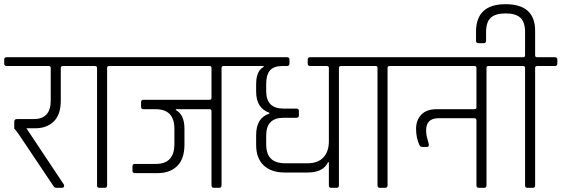

<svg xmlns="http://www.w3.org/2000/svg" viewBox="-34 -896 2679 916"><path d="M208 -416V-572Q208 -581 199 -581H-2Q-14 -581 -14 -593V-612Q-14 -623 -2 -623H339Q352 -623 352 -612V-593Q352 -581 339 -581H266Q256 -581 256 -572V-415Q256 -350 223 -317Q190 -284 133 -284H92L269 -18Q272 -15 272 -10Q272 0 261 0H235Q225 0 220 -10L53 -259L34 -283V-315Q34 -328 47 -328H127Q208 -328 208 -416Z M466 0H440Q429 0 429 -12V-572Q429 -581 419 -581H336Q324 -581 324 -593V-612Q324 -623 336 -623H571Q583 -623 583 -612V-593Q583 -581 571 -581H487Q477 -581 477 -572V-12Q477 0 466 0Z M805 -375V-371Q846 -349 846 -282V-206Q846 -138 811.5 -104Q777 -70 717 -70H610Q598 -70 598 -81V-102Q598 -114 610 -114H710Q798 -114 798 -209V-281Q798 -375 709 -375H651Q639 -375 639 -386V-409Q639 -420 651 -420H965Q975 -420 975 -429V-572Q975 -581 966 -581H566Q554 -581 554 -593V-612Q554 -623 566 -623H1117Q1129 -623 1129 -612V-593Q1129 -581 1117 -581H1033Q1023 -581 1023 -572V-12Q1023 0 1012 0H986Q975 0 975 -12V-366Q975 -375 965 -375Z M1335 -581H1313Q1272 -581 1254 -560Q1236 -539 1236 -496V-461Q1236 -378 1318 -378H1380Q1392 -378 1392 -367V-345Q1392 -334 1380 -334H1318Q1236 -334 1236 -250V-208Q1236 -161 1258.5 -139Q1281 -117 1328 -117H1432Q1483 -117 1509 -145Q1535 -173 1535 -222V-572Q1535 -581 1525 -581H1446Q1434 -581 1434 -593V-612Q1434 -623 1446 -623H1677Q1689 -623 1689 -612V-593Q1689 -581 1677 -581H1593Q1583 -581 1583 -572V-12Q1583 0 1572 0H1546Q1535 0 1535 -12V-122H1531Q1508 -73 1434 -73H1324Q1260 -73 1224 -107Q1188 -141 1188 -205V-251Q1188 -334 1251 -354V-358Q1188 -380 1188 -459V-494Q1188 -558 1224 -577V-581H1113Q1101 -581 1101 -593V-612Q1101 -623 1113 -623H1335Q1347 -623 1347 -612V-593Q1347 -581 1335 -581Z M1804 0H1778Q1767 0 1767 -12V-572Q1767 -581 1757 -581H1674Q1662 -581 1662 -593V-612Q1662 -623 1674 -623H1909Q1921 -623 1921 -612V-593Q1921 -581 1909 -581H1825Q1815 -581 1815 -572V-12Q1815 0 1804 0Z M2230 -581H1904Q1892 -581 1892 -593V-612Q1892 -623 1904 -623H2381Q2393 -623 2393 -612V-593Q2393 -581 2381 -581H2297Q2287 -581 2287 -572V-12Q2287 0 2276 0H2250Q2239 0 2239 -12V-322Q2239 -332 2229 -332H2058Q1999 -332 1999 -274Q1999 -253 2005.5 -231.5Q2012 -210 2012 -205Q2012 -195 2002 -195H1982Q1970 -195 1966 -206Q1951 -240 1951 -281.5Q1951 -323 1976 -349Q2001 -375 2048 -375H2229Q2239 -375 2239 -384V-572Q2239 -581 2230 -581Z M2529 -623H2613Q2625 -623 2625 -612V-593Q2625 -581 2613 -581H2529Q2519 -581 2519 -572V-12Q2519 0 2508 0H2482Q2471 0 2471 -12V-572Q2471 -581 2461 -581H2378Q2366 -581 2366 -593V-612Q2366 -623 2378 -623H2461Q2471 -623 2471 -632V-743Q2471 -791 2448.5 -811.5Q2426 -832 2378 -832Q2330 -832 2307.5 -811.5Q2285 -791 2285 -743V-702Q2285 -690 2274 -690H2249Q2237 -690 2237 -702V-744Q2237 -876 2378 -876Q2519 -876 2519 -749V-632Q2519 -623 2529 -623Z"/></svg>

Font: Rajdhani
Style: Regular
Weight: 400
Designer: Satya Rajpurohit, Jyotish Sonowal
Foundry: Indian Type Foundry
Version: Version 1.201;PS 1.0;hotconv 1.0.78;makeotf.lib2.5.61930; tt